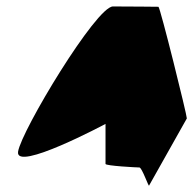

<svg xmlns="http://www.w3.org/2000/svg" viewBox="-20 -583 599 595"><path d="M36 -113C26 -49 307 -199 307 -199V-75C307 -69 405 -64 412 -64C420 -64 441 -2 442 -8L559 -216C560 -224 476 -562 471 -562C471 -562 382 -563 330 -563C278 -563 46 -178 36 -113Z"/></svg>

Font: Ampere
Style: SCCndIta
Weight: 400
Version: Version 1